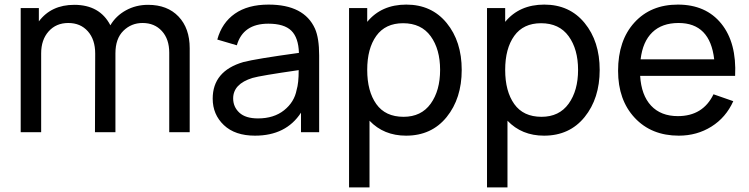

<svg xmlns="http://www.w3.org/2000/svg" viewBox="-20 -575 3259 835"><path d="M624 -554Q708 -554 756.5 -503Q805 -452 805 -365V0H716V-346Q716 -405 684 -440Q652 -475 600 -475Q551 -475 516.5 -441Q482 -407 482 -343V0H393L394 -342Q394 -403 362 -439Q330 -475 277 -475Q224 -475 191.5 -438.5Q159 -402 159 -343V0H70V-540H149V-482Q203 -554 303 -554Q414 -554 460 -465Q484 -506 527.5 -530Q571 -554 624 -554Z M1350 -450Q1368 -409 1368 -334V0H1289V-85Q1224 15 1089 15Q1002 15 953.5 -31Q905 -77 905 -146Q905 -266 1038 -305Q1091 -319 1280 -345Q1278 -411 1247 -441.5Q1216 -472 1147 -472Q1037 -472 1010 -378L925 -403Q945 -476 1001.5 -515.5Q1058 -555 1148 -555Q1303 -555 1350 -450ZM1102 -60Q1171 -60 1215.5 -95.5Q1260 -131 1270 -184Q1279 -213 1279 -270Q1112 -246 1078 -236Q994 -210 994 -147Q994 -110 1021 -85Q1048 -60 1102 -60Z M1747 -555Q1857 -555 1922.5 -475Q1988 -395 1988 -271Q1988 -147 1922.5 -66Q1857 15 1746 15Q1649 15 1587 -50V240H1498V-540H1577V-480Q1639 -555 1747 -555ZM1735 -67Q1812 -67 1853 -124Q1894 -181 1894 -271Q1894 -361 1853 -417.5Q1812 -474 1733 -474Q1656 -474 1616.5 -419Q1577 -364 1577 -271Q1577 -178 1616.5 -122.5Q1656 -67 1735 -67Z M2347 -555Q2457 -555 2522.5 -475Q2588 -395 2588 -271Q2588 -147 2522.5 -66Q2457 15 2346 15Q2249 15 2187 -50V240H2098V-540H2177V-480Q2239 -555 2347 -555ZM2335 -67Q2412 -67 2453 -124Q2494 -181 2494 -271Q2494 -361 2453 -417.5Q2412 -474 2333 -474Q2256 -474 2216.5 -419Q2177 -364 2177 -271Q2177 -178 2216.5 -122.5Q2256 -67 2335 -67Z M2764 -245Q2769 -161 2811.5 -115.5Q2854 -70 2928 -70Q3037 -70 3083 -165L3169 -135Q3137 -64 3074 -24.5Q3011 15 2932 15Q2813 15 2740.5 -62.5Q2668 -140 2668 -267Q2668 -399 2739 -477Q2810 -555 2928 -555Q3050 -555 3117 -472Q3184 -389 3177 -245ZM2931 -475Q2859 -475 2817 -434.5Q2775 -394 2766 -317H3086Q3068 -475 2931 -475Z"/></svg>

Font: Manrope Medium
Style: Medium
Weight: 500
Designer: Mikhail Sharanda
Foundry: Mikhail Sharanda
Version: Version 4.000;hotconv 1.0.109;makeotfexe 2.5.65596